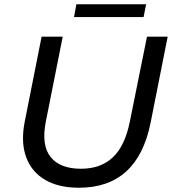

<svg xmlns="http://www.w3.org/2000/svg" viewBox="-20 -872 808 900"><path d="M350 8Q254 8 190.5 -29.5Q127 -67 102 -137Q77 -207 96 -302L175 -700H274L195 -303Q173 -193 216.5 -137Q260 -81 360 -81Q452 -81 509 -134.5Q566 -188 589 -304L669 -700H766L686 -297Q625 8 350 8ZM327 -792 338 -852H665L653 -792Z"/></svg>

Font: Montserrat Medium
Style: Italic
Weight: 500
Italic angle: -11.3°
Designer: Julieta Ulanovsky
Foundry: Julieta Ulanovsky
Version: Version 9.000; ttfautohint (v1.8.4.7-5d5b)